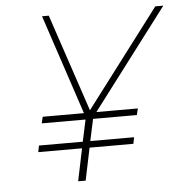

<svg xmlns="http://www.w3.org/2000/svg" viewBox="-49 -691 705 738"><g transform="rotate(-5 304.0 -322.0)"><path d="M223 0 249 -125H80L85 -150H254L272 -234H103L109 -259H268L140 -644H166L292 -268L577 -644H608L316 -259H476L470 -234H301L283 -150H452L447 -125H278L252 0Z"/></g></svg>

Font: Kanit Thin
Style: Italic
Weight: 250
Italic angle: -12°
Designer: Katatrad Team
Foundry: CadsonDemak
Version: Version 2.000; ttfautohint (v1.8.3)